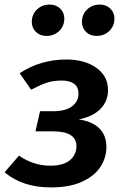

<svg xmlns="http://www.w3.org/2000/svg" viewBox="-31 -804 540 839"><path d="M441 -410Q441 -362 408.5 -328.5Q376 -295 313 -282Q372 -274 403 -243Q434 -212 434 -162Q434 -115 408 -75Q382 -35 327.5 -10Q273 15 191 15Q68 15 -11 -51L52 -124Q115 -80 189 -80Q246 -80 274.5 -104Q303 -128 303 -165Q303 -230 201 -230H124L144 -318H200Q256 -318 284 -339.5Q312 -361 312 -395Q312 -424 292.5 -438Q273 -452 239 -452Q201 -452 172 -442Q143 -432 105 -412L55 -484Q145 -544 260 -544Q338 -544 389.5 -508Q441 -472 441 -410ZM108 -708Q108 -741 130.5 -762.5Q153 -784 186 -784Q214 -784 232 -766.5Q250 -749 250 -723Q250 -690 227.5 -668.5Q205 -647 172 -647Q144 -647 126 -664.5Q108 -682 108 -708ZM327 -708Q327 -741 349.5 -762.5Q372 -784 405 -784Q433 -784 451 -766.5Q469 -749 469 -723Q469 -690 446.5 -668.5Q424 -647 391 -647Q363 -647 345 -664.5Q327 -682 327 -708Z"/></svg>

Font: FiraGO Medium
Style: Italic
Weight: 500
Italic angle: -8°
Designer: bBox Type GmbH
Foundry: bBox Type GmbH
Version: Version 1.001